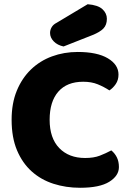

<svg xmlns="http://www.w3.org/2000/svg" viewBox="-20 -871 611 909"><path d="M374 -484Q297 -484 256 -437Q215 -390 215 -304Q215 -217 260.5 -170Q306 -123 383 -123Q424 -123 452.5 -134Q481 -145 507 -159Q524 -145 533.5 -125.5Q543 -106 543 -80Q543 -39 497.5 -10.5Q452 18 359 18Q292 18 233 -1Q174 -20 130 -59.5Q86 -99 60.5 -159.5Q35 -220 35 -304Q35 -382 59.5 -441.5Q84 -501 126.5 -542Q169 -583 226 -604Q283 -625 348 -625Q440 -625 490.5 -595Q541 -565 541 -518Q541 -492 528 -473Q515 -454 498 -443Q472 -460 442.5 -472Q413 -484 374 -484ZM395 -851Q444 -847 465 -827.5Q486 -808 486 -782Q486 -753 469.5 -736Q453 -719 418 -705L281 -651Q252 -657 234.5 -675Q217 -693 217 -715Q217 -729 224.5 -742Q232 -755 248 -763Z"/></svg>

Font: Baloo Chettan
Style: Regular
Weight: 400
Designer: Maithili Shingre and Ek Type
Foundry: Ek Type
Version: Version 1.443;PS 1.000;hotconv 16.6.51;makeotf.lib2.5.65220;